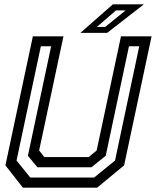

<svg xmlns="http://www.w3.org/2000/svg" viewBox="-20 -868 721 888"><path d="M86 0 5 -103 132 -700H273.5L161 -172L185 -141.5H390L427 -172L539.5 -700H681L554 -103L429 0ZM120 -47H415.5L512 -125.5L624 -654H576.5L469 -147.5L403 -94.5H153L109 -147.5L216.5 -654H169L56.5 -125.5ZM352 -716 502 -848H645.5L475.5 -716ZM428 -743.5H466.5L561 -820H516.5Z"/></svg>

Font: Tourney Medium
Style: Italic
Weight: 500
Italic angle: -12°
Version: Version 1.015